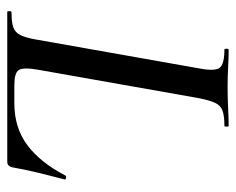

<svg xmlns="http://www.w3.org/2000/svg" viewBox="-82 -584 665 542"><g transform="rotate(90 251.0 -312.5)"><path d="M13 0Q11 0 11 -6Q11 -12 14 -12Q42 -12 56.5 -17Q71 -22 78.5 -37Q86 -52 91 -81L173 -544Q181 -587 170.5 -600Q160 -613 119 -613Q117 -613 117 -619Q117 -625 120 -625Q141 -625 168 -623.5Q195 -622 225 -622Q256 -622 285 -623.5Q314 -625 335 -625Q337 -625 337 -619Q337 -613 335 -613Q306 -613 291.5 -607.5Q277 -602 270 -587Q263 -572 257 -543L176 -85Q169 -44 177.5 -32Q186 -20 219 -20H271Q340 -20 389 -56.5Q438 -93 475 -164Q476 -167 481.5 -166Q487 -165 486 -162Q478 -132 468 -91Q458 -50 452 -15Q449 0 436 0Z"/></g></svg>

Font: Cormorant Garamond Light SemiBold
Style: Italic
Weight: 600
Italic angle: -10°
Version: Version 4.001